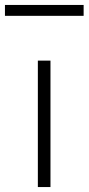

<svg xmlns="http://www.w3.org/2000/svg" viewBox="-70 -756 358 776"><path d="M-50 -692H268V-736H-50V-692ZM83 0H134V-511H83V0Z"/></svg>

Font: ChivoLight
Style: Regular
Weight: 300
Designer: Hector Gatti
Foundry: Omnibus-Type
Version: Version 1.004;PS 001.004;hotconv 1.0.88;makeotf.lib2.5.64775